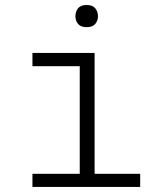

<svg xmlns="http://www.w3.org/2000/svg" viewBox="-20 -737 640 757"><path d="M107.9 -528.3H353V-51.8H532.7V0H107.9V-51.8H294.4V-476.1H107.9ZM277.3 -672.9Q277.3 -690.9 287.6 -704.1Q297.9 -717.3 321.8 -717.3Q345.2 -717.3 355.7 -704.1Q366.2 -690.9 366.2 -672.9Q366.2 -655.8 355.7 -642.8Q345.2 -629.9 321.8 -629.9Q297.9 -629.9 287.6 -642.8Q277.3 -655.8 277.3 -672.9Z"/></svg>

Font: TypoPRO Roboto Mono
Style: Regular
Weight: 300
Designer: Google
Version: Version 2.000986; 2015; ttfautohint (v1.3)